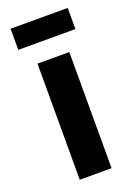

<svg xmlns="http://www.w3.org/2000/svg" viewBox="-132 -724 545 777"><g transform="rotate(-20 141.0 -335.0)"><path d="M264 -670V-579H18V-670ZM209 -500V0H72V-500Z"/></g></svg>

Font: Elaine Sans SemiBold
Style: Regular
Weight: 600
Designer: Wei Huang
Foundry: Wei Huang
Version: Version 2.001;December 24, 2019;FontCreator 12.0.0.2547 64-b